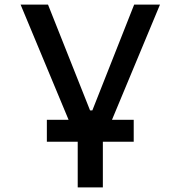

<svg xmlns="http://www.w3.org/2000/svg" viewBox="-20 -620 790 840"><path d="M320 0 70 -600H190L374 -137H384L567 -600H680L430 0V200H320ZM185 -96H565V0H185Z"/></svg>

Font: Martian Mono VF sWd Rg
Style: Regular
Weight: 400
Width: 6
Monospace: yes
Designer: Roman Shamin
Foundry: Evil Martians
Version: Version 1.100